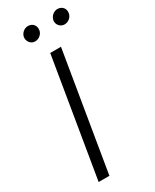

<svg xmlns="http://www.w3.org/2000/svg" viewBox="-231 -969 827 1027"><g transform="rotate(-30 182.5 -456.0)"><path d="M51.1 0 171.9 -727.3H238.3L117.5 0ZM274.1 -871.1Q275.9 -880 280.5 -887.4Q285.2 -894.9 291.7 -900.4Q298.3 -905.9 306.1 -908.9Q313.9 -911.9 322.1 -911.9Q332.7 -911.9 341.4 -908Q350.1 -904.1 355.8 -897.4Q361.5 -890.6 363.8 -881.6Q366.1 -872.5 364.3 -861.9Q362.9 -853.7 358.7 -846.2Q354.4 -838.8 347.8 -833.3Q341.3 -827.8 333.1 -824.4Q324.9 -821 315.3 -821Q296.2 -821 283.4 -835.9Q270.6 -850.9 274.1 -871.1ZM92.3 -871.1Q93.8 -880 98.4 -887.4Q103 -894.9 109.6 -900.4Q116.1 -905.9 124.1 -908.9Q132.1 -911.9 140.3 -911.9Q150.9 -911.9 159.4 -908Q168 -904.1 173.7 -897.5Q179.3 -891 181.8 -881.7Q184.3 -872.5 182.5 -861.9Q181.5 -854 177.2 -846.6Q172.9 -839.1 166.4 -833.5Q159.8 -827.8 151.5 -824.4Q143.1 -821 133.5 -821Q114 -821 101.9 -836.3Q89.8 -851.6 92.3 -871.1Z"/></g></svg>

Font: Inter P Light
Style: Italic
Weight: 300
Italic angle: 9.39999°
Designer: Rasmus Andersson
Foundry: rsms
Version: Version 3.018;git-588b23468